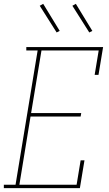

<svg xmlns="http://www.w3.org/2000/svg" viewBox="-49 -980 569 1000"><path d="M-29 0V-18H32L147 -717H88V-735H488L464 -590H444L465 -717H167L113 -391H374L371 -373H110L52 -18H350L371 -145H391L367 0ZM416 -811 328 -950 346 -960 432 -819ZM246 -811 158 -950 176 -960 262 -819Z"/></svg>

Font: Iosevka Curly Slab Thin
Style: Italic
Weight: 100
Italic angle: -9°
Monospace: yes
Designer: Belleve Invis
Foundry: Belleve Invis
Version: Version 22.1.2; ttfautohint (v1.8.4)